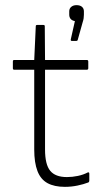

<svg xmlns="http://www.w3.org/2000/svg" viewBox="-20 -715 411 746"><path d="M232 11Q191 11 164.5 -3.5Q138 -18 125.5 -50.5Q113 -83 113 -134V-444H35Q30 -444 30 -450V-476Q30 -482 35 -482H113L119 -613Q119 -618 124 -618H149Q154 -618 154 -613L155 -482H317Q323 -482 323 -476V-450Q323 -444 317 -444H155V-134Q155 -76 175 -51.5Q195 -27 240 -27Q261 -27 282.5 -31.5Q304 -36 321 -45Q327 -47 327 -40V-13Q327 -8 323 -6Q305 1 281 6Q257 11 232 11ZM259 -556Q254 -556 255 -562L271 -633Q260 -635 254.5 -641.5Q249 -648 249 -658V-671Q249 -682 257 -688.5Q265 -695 277 -695Q291 -695 298.5 -688.5Q306 -682 306 -671V-658Q306 -651 305 -644Q304 -637 301 -628L282 -560Q281 -556 276 -556Z"/></svg>

Font: Sofia Sans Semi Condensed ExtraLight
Style: Regular
Weight: 250
Version: Version 4.100